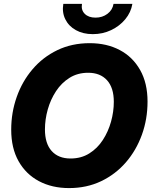

<svg xmlns="http://www.w3.org/2000/svg" viewBox="-20 -963 788 995"><path d="M337.9 11.7Q249.5 11.7 181.9 -24.2Q114.3 -60.1 76.2 -127.7Q38.1 -195.3 38.1 -291Q38.1 -379.9 66.7 -460.7Q95.2 -541.5 148.7 -604.2Q202.1 -667 277.1 -703.1Q352.1 -739.3 444.8 -739.3Q533.2 -739.3 600.6 -703.6Q668 -668 706.3 -600.1Q744.6 -532.2 744.6 -436.5Q744.6 -345.7 715.3 -264.6Q686 -183.6 632.3 -121.6Q578.6 -59.6 503.9 -23.9Q429.2 11.7 337.9 11.7ZM345.7 -141.6Q400.9 -141.6 442.9 -168Q484.9 -194.3 512.9 -237.5Q541 -280.8 555.4 -332.5Q569.8 -384.3 569.8 -435.5Q569.8 -508.3 534.7 -547.1Q499.5 -585.9 437 -585.9Q382.3 -585.9 340.6 -559.8Q298.8 -533.7 270.5 -490.7Q242.2 -447.8 227.5 -395.8Q212.9 -343.8 212.9 -292.5Q212.9 -219.2 247.8 -180.4Q282.7 -141.6 345.7 -141.6ZM460.9 -786.1Q410.2 -786.1 373 -806.9Q335.9 -827.6 318.4 -863.3Q300.8 -898.9 308.1 -942.9H404.8Q399.4 -911.1 419.2 -891.4Q439 -871.6 475.1 -871.6Q510.7 -871.6 536.9 -891.4Q563 -911.1 568.4 -942.9H666Q658.7 -898.9 629.2 -863.3Q599.6 -827.6 555.9 -806.9Q512.2 -786.1 460.9 -786.1Z"/></svg>

Font: Inter Display ExtraBold
Style: Italic
Weight: 800
Italic angle: -9.39999°
Designer: Rasmus Andersson
Foundry: rsms
Version: Version 4.000;git-a52131595